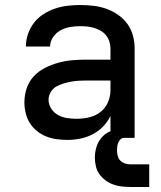

<svg xmlns="http://www.w3.org/2000/svg" viewBox="-20 -548 640 763"><path d="M247 8Q226 8 204.5 5Q183 2 163 -6Q143 -14 126 -28Q109 -42 98 -60Q87 -78 82 -99Q77 -120 77 -142Q77 -170 86 -197Q95 -224 114 -244.5Q133 -265 158.5 -278Q184 -291 211 -298.5Q238 -306 265.5 -308.5Q293 -311 321 -311H419V-356Q419 -370 414.5 -383.5Q410 -397 401 -408Q392 -419 380 -426Q368 -433 354.5 -437Q341 -441 327 -442.5Q313 -444 299 -444Q278 -444 258 -440.5Q238 -437 220.5 -427.5Q203 -418 191 -400.5Q179 -383 179 -363Q179 -363 179 -363Q179 -363 179 -363H83Q83 -363 83 -363Q83 -363 83 -364Q83 -389 91.5 -413.5Q100 -438 115.5 -458Q131 -478 153 -492Q175 -506 199 -514Q223 -522 248 -525Q273 -528 299 -528Q325 -528 351 -525Q377 -522 401.5 -513.5Q426 -505 448 -490Q470 -475 485.5 -454Q501 -433 508 -407.5Q515 -382 515 -356V0H419V-87Q407 -63 389 -44.5Q371 -26 347.5 -14Q324 -2 298.5 3Q273 8 247 8ZM284 -76Q309 -76 333.5 -81.5Q358 -87 378 -102Q398 -117 408.5 -140.5Q419 -164 419 -189V-228H321Q306 -228 290.5 -227Q275 -226 260 -223Q245 -220 230 -215.5Q215 -211 202 -203Q189 -195 181 -181Q173 -167 173 -152Q173 -133 183.5 -116.5Q194 -100 210.5 -91Q227 -82 246 -79Q265 -76 284 -76ZM498 195Q481 195 463.5 193Q446 191 429.5 185Q413 179 399 168.5Q385 158 375 144Q365 130 361 112.5Q357 95 357 78Q357 55 364.5 32.5Q372 10 388.5 -6.5Q405 -23 427.5 -29.5Q450 -36 473 -36V0Q465 0 459 5.5Q453 11 450 18.5Q447 26 446 34Q445 42 445 50Q445 61 448 72Q451 83 458.5 90.5Q466 98 476.5 101.5Q487 105 498 105H573V195Z"/></svg>

Font: Iosevka Custom Medium Extended
Style: Regular
Weight: 500
Width: 7
Monospace: yes
Designer: Belleve Invis
Foundry: Belleve Invis
Version: Version 11.2.4; ttfautohint (v1.8.4)